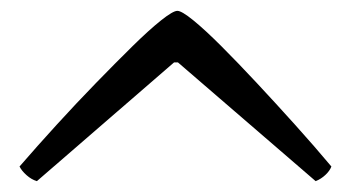

<svg xmlns="http://www.w3.org/2000/svg" viewBox="-20 -718 646 354"><path d="M48 -384Q38 -387 29 -395Q20 -403 16 -411Q48 -448 84.5 -488Q121 -528 157 -565Q193 -602 224 -632.5Q255 -663 277 -680.5Q299 -698 307 -698Q315 -698 336.5 -680.5Q358 -663 388 -633Q418 -603 453 -565.5Q488 -528 524 -488Q560 -448 591 -411Q588 -403 580 -395.5Q572 -388 562 -384L308 -603H301Z"/></svg>

Font: Texturina Medium 12pt Light
Style: Regular
Weight: 300
Version: Version 1.002